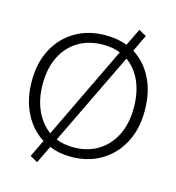

<svg xmlns="http://www.w3.org/2000/svg" viewBox="-126 -978 1012 1101"><g transform="rotate(15 380.0 -427.5)"><path d="M150 -10 199 -112Q127 -157 86 -239Q45 -321 45 -428Q45 -537 88.5 -618.5Q132 -700 209.5 -745Q287 -790 389 -790Q458 -790 516 -768L565 -870L610 -845L562 -745Q634 -701 674.5 -619.5Q715 -538 715 -428Q715 -320 672 -238.5Q629 -157 552 -111Q475 -65 372 -65Q303 -65 245 -89L195 15ZM372 -121Q457 -121 519.5 -159.5Q582 -198 616 -267Q650 -336 650 -428Q650 -519 620 -586.5Q590 -654 536 -691L270 -140Q317 -121 372 -121ZM225 -165 490 -716Q444 -734 389 -734Q304 -734 241.5 -696.5Q179 -659 144.5 -590.5Q110 -522 110 -428Q110 -339 140.5 -271.5Q171 -204 225 -165Z"/></g></svg>

Font: Gowun Dodum
Style: Regular
Weight: 400
Designer: Yanghee Ryu
Foundry: Yanghee Ryu
Version: Version 2.000